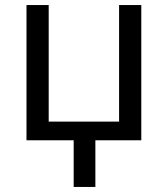

<svg xmlns="http://www.w3.org/2000/svg" viewBox="-20 -556 666 761"><path d="M272 0H85V-536H173V-74H452V-536H540V0H358V185H272Z"/></svg>

Font: Noto IKEA Latin
Style: Regular
Weight: 400
Designer: Monotype Design Team
Foundry: Monotype Imaging Inc.
Version: Version 1.0